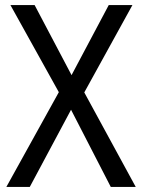

<svg xmlns="http://www.w3.org/2000/svg" viewBox="-20 -800 558 754"><path d="M513 -66 311 -437 500 -780H407L261 -505L116 -780H21L211 -438L5 -66H97L259 -369L415 -66Z"/></svg>

Font: Noto Sans Malayalam UI SemiCondensed
Style: Regular
Weight: 400
Width: 4
Designer: Jelle Bosma - Monotype Design Team
Foundry: Monotype Imaging Inc.
Version: Version 2.104